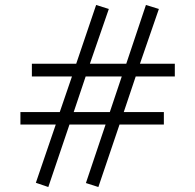

<svg xmlns="http://www.w3.org/2000/svg" viewBox="-20 -728 783 771"><path d="M682 -421H525L477 -278H638V-228H460L375 23L325 7L404 -228H259L174 23L124 6L204 -228H62V-278H220L269 -421H108V-472H286L366 -708L417 -692L341 -472H487L566 -708L618 -692L542 -472H682ZM469 -421H324L276 -278H421Z"/></svg>

Font: Apparatus SIL
Style: Regular
Weight: 400
Version: Version 1.0